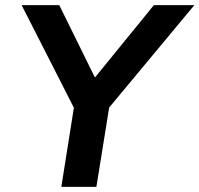

<svg xmlns="http://www.w3.org/2000/svg" viewBox="-20 -725 774 745"><path d="M218 0 276 -366 285 -271 64 -705H210L348 -425H349L577 -705H734L373 -271L413 -366L354 0Z"/></svg>

Font: Nunito Sans 7pt
Style: Bold Italic
Weight: 700
Italic angle: -9°
Version: Version 3.101;gftools[0.9.27]